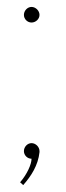

<svg xmlns="http://www.w3.org/2000/svg" viewBox="-20 -449 191 554"><path d="M49 -13C49 -1 59 9 71 9C71 25 58 54 38 77L47 85C70 59 90 28 94 -10V-13C94 -25 83 -36 71 -36C59 -36 49 -25 49 -13ZM49 -406C49 -394 59 -384 71 -384C83 -384 94 -394 94 -406C94 -418 83 -429 71 -429C59 -429 49 -418 49 -406Z"/></svg>

Font: Rawengulk
Style: Light
Weight: 300
Version: Version 0.9